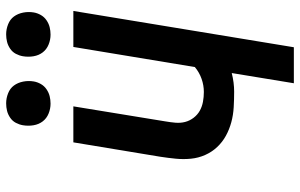

<svg xmlns="http://www.w3.org/2000/svg" viewBox="-200 -800 999 640"><g transform="rotate(-90 300.0 -479.5)"><path d="M343 0 377 -207Q361 -203 345.5 -201Q330 -199 315 -199Q289 -199 263 -200.5Q237 -202 213 -208.5Q189 -215 168 -226.5Q147 -238 130.5 -255.5Q114 -273 104 -295.5Q94 -318 91.5 -343Q89 -368 91.5 -393.5Q94 -419 98 -445L146 -735H266L216 -429Q213 -412 211.5 -395Q210 -378 214 -362.5Q218 -347 228 -334Q238 -321 251.5 -313.5Q265 -306 281 -303Q297 -300 314 -300Q336 -300 357.5 -307.5Q379 -315 397 -330L464 -735H584L463 0ZM505 -811Q488 -811 472 -817.5Q456 -824 446 -837Q436 -850 433 -867.5Q430 -885 433 -903Q435 -915 441 -926.5Q447 -938 458 -945.5Q469 -953 481 -956Q493 -959 506 -959Q523 -959 539.5 -952.5Q556 -946 565.5 -933Q575 -920 578.5 -902.5Q582 -885 579 -867Q577 -855 570.5 -843.5Q564 -832 553 -824.5Q542 -817 530 -814Q518 -811 505 -811ZM275 -811Q258 -811 242 -817.5Q226 -824 216 -837Q206 -850 203 -867.5Q200 -885 203 -903Q205 -915 211 -926.5Q217 -938 228 -945.5Q239 -953 251 -956Q263 -959 276 -959Q293 -959 309.5 -952.5Q326 -946 335.5 -933Q345 -920 348.5 -902.5Q352 -885 349 -867Q347 -855 340.5 -843.5Q334 -832 323 -824.5Q312 -817 300 -814Q288 -811 275 -811Z"/></g></svg>

Font: Iosevka Extended Oblique
Style: Bold
Weight: 700
Width: 7
Italic angle: -9°
Monospace: yes
Designer: Belleve Invis
Foundry: Belleve Invis
Version: Version 32.5.0; ttfautohint (v1.8.4)